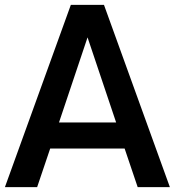

<svg xmlns="http://www.w3.org/2000/svg" viewBox="-29 -770 719 790"><path d="M537.5 0 483.8 -158.8H177.5L123.8 0H-8.8L262.5 -750H398.8L670 0ZM213.8 -266.2H448.8L331.2 -616.2Z"/></svg>

Font: Now Alt Medium
Style: Regular
Weight: 500
Designer: Alfredo Marco Pradil
Foundry: Alfredo Marco Pradil
Version: Version 1.002;PS 001.002;hotconv 1.0.88;makeotf.lib2.5.64775